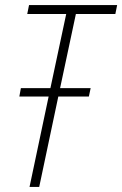

<svg xmlns="http://www.w3.org/2000/svg" viewBox="-20 -734 480 754"><path d="M96 0 171 -355H56L62 -388H178L240 -679H87L94 -714H440L433 -679H278L216 -388H336L329 -355H209L134 0Z"/></svg>

Font: Noto Sans Condensed ExtraLight
Style: Italic
Weight: 200
Width: 3
Italic angle: -12°
Designer: Monotype Design Team
Foundry: Monotype Imaging Inc.
Version: Version 2.013; ttfautohint (v1.8.4.7-5d5b)